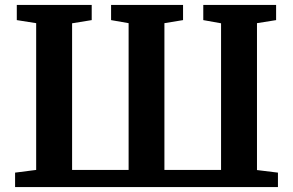

<svg xmlns="http://www.w3.org/2000/svg" viewBox="-20 -763 1194 783"><path d="M41.5 0V-59L127.5 -70V-668.5L48.5 -681V-743H354V-681L274 -668V-70H504.5V-668.5L433 -681V-743H726.5V-681L650.5 -668.5V-70H881.5V-668L809 -681V-743H1106V-681L1028 -668.5V-69.5L1113.5 -59V0Z"/></svg>

Font: Merriweather 20pt
Style: Bold
Weight: 700
Version: Version 2.100